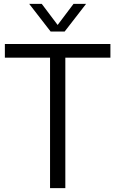

<svg xmlns="http://www.w3.org/2000/svg" viewBox="-20 -966 592 986"><path d="M237 0V-670H5V-740H547V-670H315.5V0ZM240 -804 130 -946H194.5L283 -828.5H269L357.5 -946H422L312 -804Z"/></svg>

Font: Encode Sans SC SemiCondensed
Style: Regular
Weight: 400
Width: 4
Designer: Multiple Designers
Foundry: Impallari Type
Version: Version 3.002